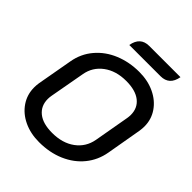

<svg xmlns="http://www.w3.org/2000/svg" viewBox="-238 -997 1143 1143"><g transform="rotate(45 334.0 -425.5)"><path d="M37 -201Q37 -220 40 -239L80 -463Q93 -538 140.5 -594Q188 -650 259.5 -679.5Q331 -709 415 -709Q487 -709 544 -682Q601 -655 633.5 -607.5Q666 -560 666 -501Q666 -483 663 -463L624 -239Q611 -165 565.5 -109Q520 -53 448.5 -22Q377 9 288 9Q216 9 159 -18Q102 -45 69.5 -93Q37 -141 37 -201ZM518 -240 557 -461Q560 -478 560 -492Q560 -550 518 -583Q476 -616 398 -616Q312 -616 255 -573.5Q198 -531 186 -461L146 -240Q143 -224 143 -210Q143 -152 184.5 -118.5Q226 -85 304 -85Q391 -85 448 -127Q505 -169 518 -240ZM347 -860H610Q596 -780 522 -780H259Q273 -860 347 -860Z"/></g></svg>

Font: K2D Medium
Style: Italic
Weight: 500
Italic angle: -10°
Designer: Katatrad Aksorn Co.,Ltd.
Foundry: Cadson Demak Co.,Ltd.
Version: Version 1.000; ttfautohint (v1.6)